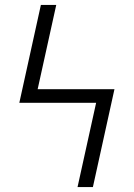

<svg xmlns="http://www.w3.org/2000/svg" viewBox="-20 -755 540 775"><path d="M355 0H293L368 -340H58L145 -735H207L132 -395H442Z"/></svg>

Font: Iosevka Term Curly Light
Style: Regular
Weight: 300
Designer: Belleve Invis
Foundry: Belleve Invis
Version: Version 32.3.0